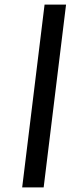

<svg xmlns="http://www.w3.org/2000/svg" viewBox="-20 -770 341 840"><path d="M175 -750H269L171 50H77Z"/></svg>

Font: Haskoy Medium
Style: Italic
Weight: 500
Designer: Ertekin Erdin
Foundry: Ertekin Erdin
Version: Version 2.000; ttfautohint (v1.8.4.7-5d5b)